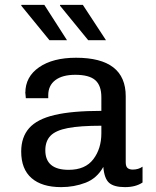

<svg xmlns="http://www.w3.org/2000/svg" viewBox="-20 -758 640 788"><path d="M231 10Q152 10 109.5 -27Q67 -64 67 -136Q67 -195 99.5 -232Q132 -269 204 -286Q276 -303 396 -303V-359Q396 -407 371 -429Q346 -451 289 -451Q236 -451 207 -429Q178 -407 178 -367V-355H86Q84 -372 84 -377Q84 -443 140.5 -482Q197 -521 292 -521Q496 -521 496 -363V-92Q496 -75 503.5 -68.5Q511 -62 525 -62Q548 -62 565 -74V-9Q537 10 493 10Q448 10 428 -7.5Q408 -25 404 -73Q378 -26 331 -8Q284 10 231 10ZM84 -376Q84 -374 83.5 -378.5Q83 -383 84 -377ZM262 -61Q330 -61 363 -104.5Q396 -148 396 -211V-242Q309 -242 259 -232.5Q209 -223 187.5 -201Q166 -179 166 -141Q166 -61 262 -61ZM342 -593 226 -735 227 -738H320L415 -593ZM183 -593 67 -735 68 -738H162L255 -593Z"/></svg>

Font: Chivo Mono
Style: Regular
Weight: 400
Monospace: yes
Designer: Hector Gatti
Foundry: Omnibus-Type
Version: Version 1.008; ttfautohint (v1.8.4.7-5d5b)